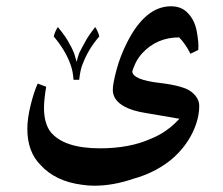

<svg xmlns="http://www.w3.org/2000/svg" viewBox="-20 -400 710 611"><path d="M614 -63Q614 -22 593 21.5Q572 65 534 100Q509 123 475 141Q441 159 404 169Q340 191 280 191Q261 191 241 188Q156 177 109 125Q67 83 67 10Q67 -23 77.5 -65.5Q88 -108 100 -134L127 -124Q120 -82 120 -57Q120 -8 141 20Q184 72 298 72Q392 72 459 42Q486 31 505.5 17.5Q525 4 536 -7L551 -22Q547 -23 525.5 -26.5Q504 -30 446 -40Q401 -47 376 -61Q339 -81 339 -114Q339 -134 351 -178.5Q363 -223 385 -266Q443 -380 524 -380Q559 -380 579 -357Q600 -335 606.5 -298.5Q613 -262 611 -241L586 -229Q570 -261 550 -281Q479 -281 432 -230Q418 -214 410.5 -197.5Q403 -181 401 -173Q402 -146 489 -136Q565 -127 589.5 -107.5Q614 -88 614 -63ZM243 -196Q236 -181 232 -146H214Q212 -174 205 -193Q189 -239 151 -284Q155 -300 164 -314Q191 -282 203 -257Q207 -251 210.5 -242.5Q214 -234 216 -230L224 -203Q227 -218 232 -231Q245 -257 249 -263Q258 -282 283 -314Q293 -298 296 -284Q261 -244 243 -196Z"/></svg>

Font: Mirza Medium
Style: Regular
Weight: 500
Designer: Arabic design by Kourosh Beigpour, Latin design by Eduardo Tunni, engineering by Lasse Fister
Version: Version 1.0010g